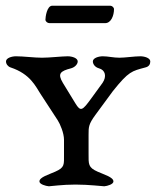

<svg xmlns="http://www.w3.org/2000/svg" viewBox="-20 -650 589 672"><path d="M163 -630C144 -630 139 -590 139 -581C139 -575 146 -569 153 -569H348C369 -569 379 -596 379 -618C379 -624 372 -630 366 -630ZM375 -331C431 -401 441 -401 489 -414C502 -417 506 -426 506 -435C506 -447 486 -453 471 -453C451 -453 418 -448 398 -448C377 -448 358 -453 340 -453C325 -453 305 -447 305 -435C305 -426 312 -415 326 -411C349 -405 354.1 -382.4 339 -360L299 -305C268.4 -262.9 262.2 -258.1 244 -288L200 -360C181 -392 190 -401 229 -411C243 -415 252 -426 252 -435C252 -447 232 -453 217 -453C197 -453 154 -448 127 -448C100 -448 62 -453 36 -453C21 -453 1 -447 1 -435C1 -426 7.5 -417.2 17 -414C86.3 -391 104.5 -347.8 122 -321L182 -229C190.7 -215.6 204 -184 204 -161V-111C204 -73 207 -64 173 -49C151 -39 118 -30 118 -15C118 -5 140 1 151 2C158 2 197 -4 244 -4C292 -4 338 2 345 2C356 1 377 -5 377 -15C377 -30 344 -39 322 -49C288 -64 290 -75 290 -113V-178C290 -205 289.7 -215 314 -248Z"/></svg>

Font: EB Garamond SC 08
Style: Regular
Weight: 400
Version: Version 0.016